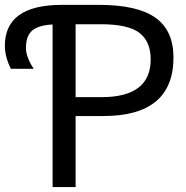

<svg xmlns="http://www.w3.org/2000/svg" viewBox="-129 -752 748 774"><path d="M175.8 -654.3V-360.4H280.3Q478.5 -360.4 478.5 -512.7Q478.5 -584 433.6 -619.1Q388.7 -654.3 277.3 -654.3ZM83 -653.3Q26.4 -650.4 1 -628.9Q-24.4 -607.4 -24.4 -558.6Q-24.4 -522.5 6.8 -474.6H-85Q-109.4 -522.5 -109.4 -567.4Q-109.4 -732.4 121.1 -732.4H269.5Q424.8 -732.4 497.6 -680.7Q570.3 -628.9 570.3 -520.5Q570.3 -284.2 287.1 -284.2H175.8V2H83Z"/></svg>

Font: irohakakuC Regular
Style: Regular
Weight: 400
Designer: [Source Han Sans]
Ryoko NISHIZUKA Ë•øÂ°öÊ∂ºÂ≠ê (kana & ideographs); Paul D. Hunt (Latin, Greek & Cyrillic); Wenlong ZHAN
Version: Version 1.001.20160904